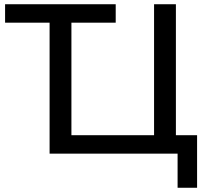

<svg xmlns="http://www.w3.org/2000/svg" viewBox="-20 -725 973 906"><path d="M818 161V0H214V-618H4V-705H526V-618H317V-87H707V-705H810V-87H910V161Z"/></svg>

Font: Nunito Sans SemiBold
Style: Regular
Weight: 600
Designer: Vernon Adams
Foundry: Vernon Adams
Version: Version 3.101; ttfautohint (v1.8.4.7-5d5b);gftools[0.9.27]